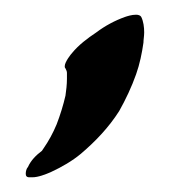

<svg xmlns="http://www.w3.org/2000/svg" viewBox="-20 -112 245 261"><path d="M150 -89C136 -84 123 -77 111 -68C99 -60 87 -51 78 -40C77 -39 68 -28 68 -22C68 -21 68 -20 69 -19C70 -17 71 -15 71 -13V-5C71 3 70 11 69 18C66 31 62 44 57 57C52 69 46 80 39 90L37 93C29 99 22 106 18 115C16 117 15 121 15 124C15 127 16 129 20 129H24C32 129 42 125 49 122C64 115 78 107 90 97C110 80 128 61 142 39C151 23 159 6 165 -11C170 -25 173 -40 175 -54C175 -58 176 -63 176 -68C176 -75 175 -83 172 -89C171 -91 168 -92 165 -92C159 -92 153 -90 150 -89Z"/></svg>

Font: Petaluma Script
Style: Regular
Weight: 400
Designer: Daniel Spreadbury
Foundry: Steinberg Media Technologies GmbH
Version: Version 1.10